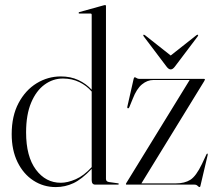

<svg xmlns="http://www.w3.org/2000/svg" viewBox="-20 -750 878 780"><path d="M27.5 -205Q27.5 -279 55.5 -331.5Q83.5 -384 129 -411.8Q174.5 -439.5 227 -439.5Q267 -439.5 298.5 -424.8Q330 -410 352.5 -385.5V-690Q352.5 -695 347.5 -695H302Q299.5 -695 299.5 -697.5Q299.5 -700 302.5 -701L400 -728Q404 -729.5 406.5 -729.5Q410.5 -729.5 410.5 -725V-23Q410.5 -12.5 422.5 -10.5L458 -5.5Q462.5 -5.5 462.5 -2.5Q462.5 0 459 0H367Q352.5 0 352.5 -18V-64Q312 -21.5 278.2 -5.8Q244.5 10 206.5 10Q156.5 10 115.8 -16.5Q75 -43 51.2 -91.5Q27.5 -140 27.5 -205ZM86 -212Q86 -114.5 125.8 -61Q165.5 -7.5 227 -7.5Q254.5 -7.5 287.5 -21.8Q320.5 -36 352.5 -71V-378Q332 -402 302.2 -416.5Q272.5 -431 235.5 -431Q195 -431 161 -406.2Q127 -381.5 106.5 -332.8Q86 -284 86 -212ZM810 -421 554.5 -5H695Q730 -5 753.2 -19.5Q776.5 -34 800.5 -84L819 -123.5Q820.5 -126.5 823 -126Q824.5 -125.5 823.5 -119.5L794 6Q793 10 791 10Q787.5 10 782.8 5Q778 0 769.5 0H494Q491.5 0 491.5 -2Q491.5 -4 493.5 -7L750.5 -425H603Q578.5 -425 556.8 -407.2Q535 -389.5 519 -348L505.5 -315Q504 -310 500 -310Q496 -310.5 497.5 -317.5L523 -430Q524.5 -436 527.5 -436Q530.5 -436 535 -432.8Q539.5 -429.5 547 -429.5H809.5Q812.5 -429.5 812.5 -427Q812.5 -426 810 -421ZM690.5 -479.5Q682 -468 673.5 -468Q665 -468 656.5 -479.5L564 -602Q561 -606.5 562.5 -608.5Q564.5 -610 569 -607L673.5 -524.5L778 -607Q782.5 -610 784.5 -608.5Q786 -607 783 -602Z"/></svg>

Font: Fraunces 144pt S000 Light
Style: Regular
Weight: 300
Version: Version 1.000; ttfautohint (v1.8.3)